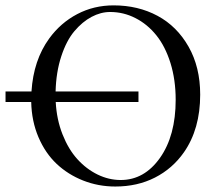

<svg xmlns="http://www.w3.org/2000/svg" viewBox="-79 -678 793 708"><path d="M659.2 -329.1Q659.2 -202.1 599.1 -116.2Q557.1 -56.2 492.4 -23.2Q427.7 9.8 346.2 9.8Q283.7 9.8 227.8 -12.2Q171.9 -34.2 129.9 -73.7Q87.9 -113.3 62.7 -172.4Q37.6 -231.4 36.1 -301.8H-58.6V-340.8H37.1Q44.4 -456.1 102.5 -536.1Q144.5 -593.8 205.8 -626Q267.1 -658.2 339.8 -658.2Q430.2 -658.2 502 -619.6Q573.7 -581.1 616.5 -505.6Q659.2 -430.2 659.2 -329.1ZM126.5 -301.8Q129.9 -237.3 151.6 -182.4Q173.3 -127.4 206.3 -91.1Q239.3 -54.7 280.8 -34.4Q322.3 -14.2 366.2 -14.2Q453.1 -14.2 511 -95.9Q568.8 -177.7 568.8 -310.1Q568.8 -383.8 549.6 -445.6Q530.3 -507.3 497.3 -548.1Q464.4 -588.9 420.4 -611.3Q376.5 -633.8 327.1 -633.8Q292.5 -633.8 258.5 -615.7Q224.6 -597.7 195.3 -563Q166 -528.3 147 -470.5Q127.9 -412.6 126 -340.8H431.6V-301.8Z"/></svg>

Font: Linux Libertine Display G
Style: Regular
Weight: 400
Designer: Philipp H. Poll
Foundry: Philipp H. Poll
Version: Version 5.0.9